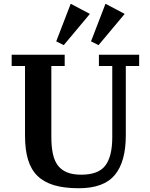

<svg xmlns="http://www.w3.org/2000/svg" viewBox="-20 -989 798 1021"><path d="M399 12Q322 12 268 -4Q214 -20 179.5 -53.5Q145 -87 129 -140Q113 -193 113 -268V-638H42V-698H324V-638H253V-261Q253 -210 261 -172Q269 -134 287.5 -109.5Q306 -85 336.5 -72.5Q367 -60 412 -60Q503 -60 540 -108.5Q577 -157 577 -259V-638H506V-698H720V-638H649V-269Q649 -129 590.5 -58.5Q532 12 399 12ZM279 -769 356 -969 458 -915 319 -749ZM464 -769 541 -969 643 -915 504 -749Z"/></svg>

Font: IBM Plex Serif SemiBold
Style: Regular
Weight: 600
Designer: Mike Abbink, Paul van der Laan, Pieter van Rosmalen
Foundry: Bold Monday
Version: Version 2.5